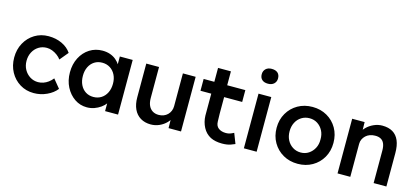

<svg xmlns="http://www.w3.org/2000/svg" viewBox="-63 -1280 3889 1788"><g transform="rotate(15 1881.5 -386.0)"><path d="M38 -264Q38 -342 72 -404Q106 -466 165 -502Q224 -538 298 -538Q369 -538 427 -511Q485 -484 517 -436L449 -354Q434 -375 411 -392Q388 -409 362 -419Q336 -429 310 -429Q266 -429 231.5 -407.5Q197 -386 177 -348.5Q157 -311 157 -264Q157 -217 177.5 -180Q198 -143 233 -121Q268 -99 311 -99Q337 -99 361.5 -107.5Q386 -116 408 -132Q430 -148 449 -172L517 -89Q483 -45 423.5 -17.5Q364 10 298 10Q224 10 165 -26Q106 -62 72 -124Q38 -186 38 -264Z M575 -265Q575 -344 607 -406Q639 -468 694 -503Q749 -538 818 -538Q858 -538 891 -526.5Q924 -515 949 -494Q974 -473 990.5 -446Q1007 -419 1013 -388L986 -395V-527H1110V0H985V-126L1014 -131Q1007 -104 988.5 -78.5Q970 -53 942.5 -33.5Q915 -14 881.5 -2Q848 10 810 10Q745 10 692 -26Q639 -62 607 -124Q575 -186 575 -265ZM990 -265Q990 -313 971.5 -350Q953 -387 920 -408Q887 -429 844 -429Q801 -429 768.5 -408Q736 -387 718 -350Q700 -313 700 -265Q700 -216 718 -178.5Q736 -141 768.5 -120Q801 -99 844 -99Q887 -99 920 -120Q953 -141 971.5 -178.5Q990 -216 990 -265Z M1241 -202V-527H1364V-228Q1364 -186 1377 -156.5Q1390 -127 1415 -111Q1440 -95 1475 -95Q1501 -95 1522.5 -103.5Q1544 -112 1560 -127.5Q1576 -143 1585 -164.5Q1594 -186 1594 -211V-527H1717V0H1597L1595 -110L1617 -122Q1605 -84 1576.5 -54.5Q1548 -25 1509 -7.5Q1470 10 1426 10Q1369 10 1327 -15.5Q1285 -41 1263 -88.5Q1241 -136 1241 -202Z M2022 -413V-275V-252Q2022 -213 2024 -177Q2025 -135 2052.5 -114.5Q2080 -94 2124 -94Q2144 -94 2160 -99Q2176 -104 2199 -116L2237 -18L2196 -2Q2163 10 2114 10Q2048 10 2002 -13Q1953 -39 1926.5 -89.5Q1900 -140 1898 -201V-263V-413H1794V-527H1897V-661H2021V-527H2196V-413Z M2323 0V-527H2446V0ZM2305 -710Q2305 -742 2326 -762Q2347 -782 2383 -782Q2421 -782 2441.5 -763.5Q2462 -745 2462 -710Q2462 -679 2441 -659Q2420 -639 2383 -639Q2346 -639 2325.5 -657.5Q2305 -676 2305 -710Z M2568 -264Q2568 -343 2604 -405Q2640 -467 2702 -502.5Q2764 -538 2843 -538Q2921 -538 2983 -502.5Q3045 -467 3080.5 -405Q3116 -343 3116 -264Q3116 -185 3080.5 -123Q3045 -61 2983 -25.5Q2921 10 2843 10Q2764 10 2702 -25.5Q2640 -61 2604 -123Q2568 -185 2568 -264ZM2991 -264Q2992 -312 2972.5 -349Q2953 -386 2919.5 -407.5Q2886 -429 2843 -429Q2800 -429 2765.5 -407.5Q2731 -386 2712 -348.5Q2693 -311 2693 -264Q2693 -217 2712 -180Q2731 -143 2765.5 -121Q2800 -99 2843 -99Q2886 -99 2919.5 -121Q2953 -143 2972.5 -180Q2992 -217 2991 -264Z M3226 -527H3346L3348 -419L3325 -407Q3335 -443 3364 -472.5Q3393 -502 3433 -520Q3473 -538 3515 -538Q3575 -538 3615.5 -514Q3656 -490 3676.5 -442Q3697 -394 3697 -322V0H3574V-313Q3574 -353 3563 -379.5Q3552 -406 3529 -418.5Q3506 -431 3473 -430Q3446 -430 3423.5 -421.5Q3401 -413 3384.5 -397.5Q3368 -382 3358.5 -362Q3349 -342 3349 -318V0H3288Q3270 0 3254.5 0Q3239 0 3226 0Z"/></g></svg>

Font: Mach Medium
Style: Regular
Weight: 500
Version: Version 1.002